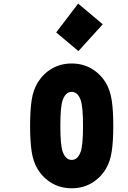

<svg xmlns="http://www.w3.org/2000/svg" viewBox="-20 -1027 707 1058"><path d="M546.2 -893.2 412.1 -745.4 289.7 -848.3 410.8 -1007.2ZM561.8 -572.9Q587.2 -531.2 595.7 -474.3Q604.2 -417.3 604.2 -333.3Q604.2 -249.3 595.7 -192.4Q587.2 -135.4 561.8 -93.8Q531.2 -44.9 483.4 -17.3Q435.5 10.4 375 10.4Q314.5 10.4 266.6 -17.3Q218.8 -44.9 188.2 -93.8Q162.8 -135.4 154.3 -192.4Q145.8 -249.3 145.8 -333.3Q145.8 -417.3 154.3 -474.3Q162.8 -531.2 188.2 -572.9Q218.8 -621.7 266.6 -649.4Q314.5 -677.1 375 -677.1Q435.5 -677.1 483.4 -649.4Q531.2 -621.7 561.8 -572.9ZM325.5 -475.9Q312.5 -440.1 312.5 -333.3Q312.5 -226.6 325.5 -190.8Q341.8 -145.8 375 -145.8Q408.2 -145.8 424.5 -190.8Q437.5 -226.6 437.5 -333.3Q437.5 -440.1 424.5 -475.9Q408.2 -520.8 375 -520.8Q341.8 -520.8 325.5 -475.9Z"/></svg>

Font: Monoid
Style: Bold
Weight: 700
Width: 4
Designer: Andreas Larsen (@larsenwork)
Version: Version 0.61